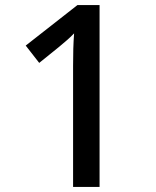

<svg xmlns="http://www.w3.org/2000/svg" viewBox="-20 -734 612 754"><path d="M371 0V-714H284L81 -555L134 -487L212 -550C236 -570 254 -585 271 -603C268 -564 267 -525 267 -475V0Z"/></svg>

Font: Noto Sans Medefaidrin Medium
Style: Regular
Weight: 500
Designer: Dalton Maag Ltd
Foundry: Dalton Maag Ltd
Version: Version 1.002